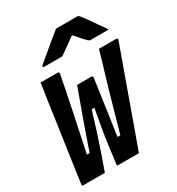

<svg xmlns="http://www.w3.org/2000/svg" viewBox="-218 -1083 1123 1218"><g transform="rotate(-30 343.5 -473.5)"><path d="M123 -700H247Q259 -700 258 -687Q256 -676 242 -605Q228 -534 204 -418Q180 -302 149 -157H169Q205 -263 242.5 -367.5Q280 -472 316 -571H421Q432 -571 431 -560Q430 -552 424 -511Q418 -470 409.5 -410Q401 -350 391.5 -283Q382 -216 373 -157H394Q419 -244 437 -309Q455 -374 469.5 -424.5Q484 -475 497 -518Q510 -561 523 -604.5Q536 -648 551 -700H676Q689 -700 686 -687Q684 -682 671 -645Q658 -608 637 -550Q616 -492 590.5 -421Q565 -350 538 -274.5Q511 -199 485.5 -128Q460 -57 439 0H287Q279 0 280 -11Q286 -55 298.5 -150.5Q311 -246 339 -391H319Q297 -317 275.5 -250Q254 -183 235.5 -130Q217 -77 205 -43Q193 -9 190 0H31Q23 0 24 -11Q24 -15 29.5 -53.5Q35 -92 44 -154.5Q53 -217 64 -293Q75 -369 86.5 -448.5Q98 -528 108 -600Q113 -627 116.5 -652.5Q120 -678 123 -700ZM379 -947H532Q539 -947 543.5 -944Q548 -941 558 -928Q566 -918 584 -892.5Q602 -867 624 -835.5Q646 -804 666 -775H539Q528 -775 524.5 -777Q521 -779 514 -785Q504 -795 488 -812.5Q472 -830 450 -857Q446 -857 440 -857Q406 -831 377.5 -811.5Q349 -792 326 -775H193Q183 -775 184 -782Q185 -786 189.5 -790Q194 -794 211 -808Q233 -826 263 -851.5Q293 -877 324 -902.5Q355 -928 379 -947Z"/></g></svg>

Font: Recursive Mn Lnr St XBd
Style: Italic
Weight: 800
Italic angle: -15°
Monospace: yes
Version: Version 1.079;hotconv 1.0.112;makeotfexe 2.5.65598; ttfautoh